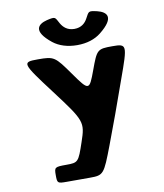

<svg xmlns="http://www.w3.org/2000/svg" viewBox="-97 -995 916 1073"><g transform="rotate(-10 361.0 -458.5)"><path d="M459 -879C447 -857 425 -835 385 -835C345 -835 323 -857 310 -879C288 -918 294 -922 242 -910C190 -897 153 -862 249 -785C283 -758 330 -743 385 -743C440 -743 486 -758 520 -785C617 -862 580 -897 528 -910C476 -922 481 -918 459 -879ZM206 -509C348 -321 351 -313 314 -205C278 -98 275 -95 209 -95C142 -95 140 -93 140 -48C140 -3 142 -1 193 -1H245H325C403 -1 406 -6 465 -161C523 -316 527 -326 593 -512C660 -697 660 -703 576 -703C491 -703 488 -699 448 -590C408 -481 405 -481 328 -590C251 -699 246 -703 154 -703C62 -703 64 -697 206 -509Z"/></g></svg>

Font: Hussar Print
Style: Bold
Weight: 700
Foundry: Cannot Into Space Fonts
Version: Version 2.00